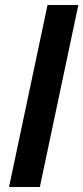

<svg xmlns="http://www.w3.org/2000/svg" viewBox="-20 -747 333 767"><path d="M16.1 0 169.9 -727.1H293L139.2 0Z"/></svg>

Font: Lorenzo Sans
Style: Bold Italic
Weight: 700
Italic angle: -12°
Foundry: Intel Corporation
Version: Version 1.00; ttfautohint (v1.5)